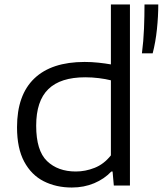

<svg xmlns="http://www.w3.org/2000/svg" viewBox="-20 -828 726 857"><path d="M300.5 9Q230.5 9 175.2 -19Q120 -47 88 -106.5Q56 -166 56 -260Q56 -404 133.2 -477.8Q210.5 -551.5 357.5 -551.5Q389.5 -551.5 419.8 -548.2Q450 -545 475 -540.5V-808H560V0H488L482.5 -62.5H477Q446 -29.5 400.5 -10.2Q355 9 300.5 9ZM318.5 -62.5Q361 -62.5 402.2 -78.8Q443.5 -95 475 -134.5V-469.5Q451.5 -475.5 421.5 -479.2Q391.5 -483 360.5 -483Q250 -483 195.8 -430.2Q141.5 -377.5 141.5 -267Q141.5 -155.5 190 -109Q238.5 -62.5 318.5 -62.5ZM613.5 -590Q620.5 -644 622.8 -700.8Q625 -757.5 625 -808H686.5Q686.5 -755.5 680.5 -697.8Q674.5 -640 661.5 -590Z"/></svg>

Font: Encode Sans Expanded Expanded
Style: Regular
Weight: 400
Width: 7
Designer: Multiple Designers
Foundry: Impallari Type
Version: Version 3.000; ttfautohint (v1.8.3) -l 8 -r 50 -G 200 -x 14 